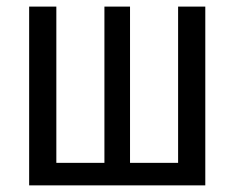

<svg xmlns="http://www.w3.org/2000/svg" viewBox="-20 -559 707 579"><path d="M67.9 0V-539.1H149.9V-67.9H294.9V-539.1H372.1V-67.9H517.1V-539.1H599.1V0Z"/></svg>

Font: Shanggu Mono N
Style: Regular
Weight: 350
Designer: GuiWonder
Version: Version 1.021